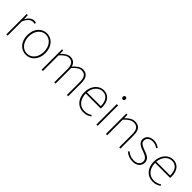

<svg xmlns="http://www.w3.org/2000/svg" viewBox="278 -1920 3182 3182"><g transform="rotate(45 1869.0 -329.0)"><path d="M96 0H126V-332C164 -426 216 -460 260 -460C278 -460 288 -458 300 -454L310 -480C294 -488 280 -490 264 -490C206 -490 160 -446 128 -388H126L122 -478H96Z M562 12C676 12 774 -80 774 -238C774 -398 676 -490 562 -490C448 -490 350 -398 350 -238C350 -80 448 12 562 12ZM562 -16C460 -16 382 -106 382 -238C382 -370 460 -462 562 -462C664 -462 742 -370 742 -238C742 -106 664 -16 562 -16Z M924 0H954V-366C1010 -430 1060 -462 1106 -462C1184 -462 1220 -410 1220 -304V0H1250V-366C1306 -430 1354 -462 1402 -462C1480 -462 1516 -410 1516 -304V0H1546V-308C1546 -432 1498 -490 1404 -490C1350 -490 1296 -452 1240 -390C1224 -450 1186 -490 1108 -490C1056 -490 1000 -452 956 -402H954L950 -478H924Z M1906 12C1978 12 2018 -10 2054 -34L2040 -56C2006 -32 1962 -16 1908 -16C1794 -16 1720 -110 1720 -238H2072C2074 -250 2074 -260 2074 -270C2074 -412 2004 -490 1894 -490C1788 -490 1688 -394 1688 -238C1688 -82 1786 12 1906 12ZM1720 -266C1730 -388 1808 -462 1894 -462C1984 -462 2044 -398 2044 -266Z M2208 0H2238V-478H2208ZM2224 -600C2242 -600 2256 -614 2256 -636C2256 -656 2242 -670 2224 -670C2206 -670 2192 -656 2192 -636C2192 -614 2206 -600 2224 -600Z M2430 0H2460V-366C2522 -430 2566 -462 2626 -462C2708 -462 2742 -410 2742 -304V0H2772V-308C2772 -432 2726 -490 2628 -490C2562 -490 2512 -452 2462 -402H2460L2456 -478H2430Z M3068 12C3168 12 3224 -50 3224 -120C3224 -214 3140 -237 3064 -266C3006 -288 2952 -310 2952 -368C2952 -415 2988 -462 3068 -462C3118 -462 3152 -445 3184 -422L3202 -442C3168 -470 3122 -490 3070 -490C2972 -490 2920 -432 2920 -366C2920 -284 2998 -256 3072 -230C3128 -210 3192 -182 3192 -118C3192 -64 3150 -16 3070 -16C2994 -16 2952 -40 2912 -74L2894 -54C2934 -14 2992 12 3068 12Z M3532 12C3604 12 3644 -10 3680 -34L3666 -56C3632 -32 3588 -16 3534 -16C3420 -16 3346 -110 3346 -238H3698C3700 -250 3700 -260 3700 -270C3700 -412 3630 -490 3520 -490C3414 -490 3314 -394 3314 -238C3314 -82 3412 12 3532 12ZM3346 -266C3356 -388 3434 -462 3520 -462C3610 -462 3670 -398 3670 -266Z"/></g></svg>

Font: Source Sans Pro ExtraLight
Style: Regular
Weight: 200
Designer: Paul D. Hunt
Foundry: Adobe Systems Incorporated
Version: Version 3.006;hotconv 1.0.111;makeotfexe 2.5.65597